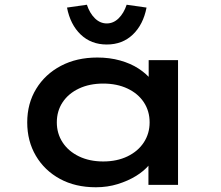

<svg xmlns="http://www.w3.org/2000/svg" viewBox="-20 -781 935 811"><path d="M385 10Q298 10 233 -25.5Q168 -61 131.5 -123Q95 -185 95 -264Q95 -344 133 -406Q171 -468 237.5 -503Q304 -538 391 -538Q443 -538 487.5 -525.5Q532 -513 565 -491.5Q598 -470 618 -445Q638 -420 640 -395H608V-527H732V0H607V-140L633 -135Q631 -110 610 -84.5Q589 -59 555 -38Q521 -17 477.5 -3.5Q434 10 385 10ZM416 -99Q474 -99 518.5 -120.5Q563 -142 587.5 -179.5Q612 -217 612 -264Q612 -312 587.5 -349Q563 -386 518.5 -407Q474 -428 416 -428Q358 -428 313.5 -407Q269 -386 244.5 -349Q220 -312 220 -264Q220 -217 244.5 -179.5Q269 -142 313.5 -120.5Q358 -99 416 -99ZM431 -593Q365 -593 321 -635Q277 -677 263 -749L347 -761Q359 -725 381 -703.5Q403 -682 431 -682Q459 -682 481 -703.5Q503 -725 515 -761L599 -749Q585 -677 541 -635Q497 -593 431 -593Z"/></svg>

Font: Lexend Peta Medium
Style: Regular
Weight: 500
Designer: Bonnie Shaver-Troup, Thomas Jockin
Foundry: Lexend
Version: Version 1.007